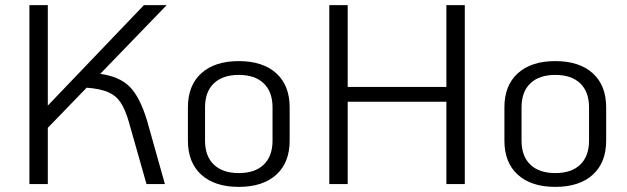

<svg xmlns="http://www.w3.org/2000/svg" viewBox="-20 -720 2451 751"><path d="M555 -249 625 0H553L484 -243Q470 -292 451.5 -319.5Q433 -347 402 -360Q371 -373 319 -377L167 -220V0H95V-700H167V-307L543 -700H632L372 -431Q447 -421 487 -381Q527 -341 555 -249Z M715 -170V-300Q715 -386 767.5 -433.5Q820 -481 914 -481Q1008 -481 1060.5 -433.5Q1113 -386 1113 -300V-170Q1113 -84 1060.5 -36.5Q1008 11 914 11Q820 11 767.5 -36.5Q715 -84 715 -170ZM1046 -170V-300Q1046 -361 1011.5 -394Q977 -427 914 -427Q851 -427 816.5 -394Q782 -361 782 -300V-170Q782 -109 816.5 -76Q851 -43 914 -43Q977 -43 1011.5 -76Q1046 -109 1046 -170Z M1268 -700H1340V-380H1726V-700H1798V0H1726V-322H1340V0H1268Z M1953 -170V-300Q1953 -386 2005.5 -433.5Q2058 -481 2152 -481Q2246 -481 2298.5 -433.5Q2351 -386 2351 -300V-170Q2351 -84 2298.5 -36.5Q2246 11 2152 11Q2058 11 2005.5 -36.5Q1953 -84 1953 -170ZM2284 -170V-300Q2284 -361 2249.5 -394Q2215 -427 2152 -427Q2089 -427 2054.5 -394Q2020 -361 2020 -300V-170Q2020 -109 2054.5 -76Q2089 -43 2152 -43Q2215 -43 2249.5 -76Q2284 -109 2284 -170Z"/></svg>

Font: KoHo
Style: Regular
Weight: 400
Version: Version 1.000; ttfautohint (v1.6)